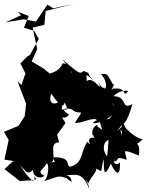

<svg xmlns="http://www.w3.org/2000/svg" viewBox="-35 -911 769 996"><path d="M469 -256C480 -273 436 -255 445 -211C470 -193 437 -221 456 -196C396 -206 455 -133 418 -176C381 -119 398 -65 329 -46C302 -51 343 -97 239 -95C256 -45 266 -84 228 -66C266 -85 210 -171 272 -173L261 -212L305 -273C255 -344 300 -328 284 -389C219 -348 221 -403 231 -425C285 -344 299 -362 300 -380C340 -302 275 -379 221 -321C301 -294 305 -296 323 -316C266 -353 315 -351 337 -344C380 -304 411 -363 354 -275C373 -264 458 -310 467 -287C414 -265 483 -261 548 -314C503 -262 542 -260 604 -314L481 -283L496 -237ZM57 -850 114 -828 89 -767 142 -751 166 -709 121 -627 105 -617 71 -582 97 -530 76 -470 56 -490 101 -371 100 -368 93 -308 61 -258 -15 -227 10 -185 -12 -83 34 -76 -12 -34 67 28 134 24 152 19C114 -62 164 13 135 28C65 -35 81 -73 32 -71C35 -82 106 -34 44 -80C106 -23 101 2 137 -30C131 -7 163 25 196 1C153 -21 185 -25 207 -63C222 -67 217 25 187 31C280 2 258 -2 318 15C339 26 310 -3 321 24C350 9 280 3 336 32C333 66 353 -14 288 0C361 -4 391 -22 426 65C433 55 387 -14 424 41C432 4 498 -39 442 -48C511 -15 480 -7 503 -86C505 -45 498 31 540 -62C573 10 591 -8 587 -69C563 -38 534 -95 565 -79C497 -83 487 -173 528 -185C525 -113 513 -75 525 -72C602 -66 552 -102 604 -88C634 -77 620 -78 613 -126C640 -130 695 -93 686 -108C695 -200 645 -137 706 -188C691 -190 646 -209 605 -261C574 -234 561 -215 596 -262C599 -215 596 -234 599 -181C610 -169 604 -190 589 -236C660 -186 610 -252 595 -295C596 -248 622 -265 652 -371C590 -338 629 -411 554 -412C585 -447 631 -440 630 -439C597 -397 629 -464 551 -450C563 -429 502 -443 559 -359C531 -386 545 -433 559 -456C518 -425 572 -473 549 -476C514 -543 518 -524 489 -527C531 -479 511 -436 506 -456C512 -465 498 -437 479 -481C495 -423 454 -518 415 -491C411 -532 411 -527 448 -495C397 -553 453 -518 399 -543C378 -523 371 -534 288 -603C325 -554 358 -535 326 -531C329 -512 366 -569 291 -583C261 -520 199 -535 229 -525L189 -557L133 -590L129 -592L158 -656L134 -768L195 -782L202 -854L347 -891L241 -868L211 -887L151 -799L88 -811L-6 -795L74 -832Z"/></svg>

Font: Hussar Lance
Style: Regular
Weight: 700
Foundry: Cannot Into Space Fonts, PlusOne Fonts
Version: Version 2.27